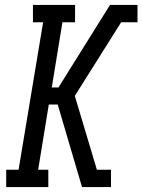

<svg xmlns="http://www.w3.org/2000/svg" viewBox="-20 -755 575 775"><path d="M5 0V-70H55L154 -665H113V-735H283V-665H232L189 -402H216L424 -735H535V-665H469L282 -368L371 -70H428V0H311L213 -333H177L134 -70H175V0Z"/></svg>

Font: Iosevka Gothic
Style: Italic
Weight: 400
Italic angle: -9°
Monospace: yes
Designer: Belleve Invis
Foundry: Belleve Invis
Version: Version 15.5.1; ttfautohint (v1.8.4)